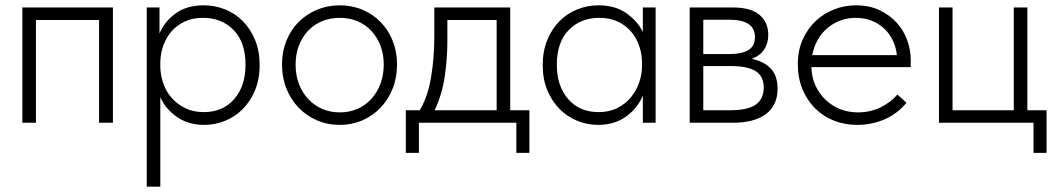

<svg xmlns="http://www.w3.org/2000/svg" viewBox="-20 -461 3965 721"><path d="M64 -433H404V0H352V-386H115V0H64Z M531 240V-433H579V-335Q596 -378 638 -409.5Q680 -441 745 -441Q788 -441 826 -425.5Q864 -410 892.5 -381Q921 -352 938 -310.5Q955 -269 955 -217Q955 -163 937.5 -121.5Q920 -80 891 -51Q862 -22 824.5 -7Q787 8 747 8Q688 8 645 -21.5Q602 -51 582 -96V240ZM742 -394Q703 -394 673.5 -380Q644 -366 624 -343Q604 -320 593.5 -290.5Q583 -261 582 -230V-207Q583 -177 593.5 -147Q604 -117 624.5 -93.5Q645 -70 675.5 -55Q706 -40 745 -40Q817 -40 859.5 -89Q902 -138 902 -218Q902 -302 857.5 -348Q813 -394 742 -394Z M1256 8Q1210 8 1170.5 -9Q1131 -26 1101.5 -56.5Q1072 -87 1055.5 -128.5Q1039 -170 1039 -219Q1039 -267 1055.5 -308Q1072 -349 1101.5 -378.5Q1131 -408 1170.5 -424.5Q1210 -441 1256 -441Q1302 -441 1341 -424.5Q1380 -408 1409 -378.5Q1438 -349 1454.5 -308Q1471 -267 1471 -219Q1471 -170 1454.5 -128.5Q1438 -87 1409 -56.5Q1380 -26 1340.5 -9Q1301 8 1256 8ZM1256 -39Q1292 -39 1322 -52Q1352 -65 1374 -89Q1396 -113 1408.5 -146Q1421 -179 1421 -219Q1421 -258 1408.5 -290Q1396 -322 1374 -345.5Q1352 -369 1322 -381.5Q1292 -394 1256 -394Q1220 -394 1189.5 -381.5Q1159 -369 1137 -345.5Q1115 -322 1102.5 -290Q1090 -258 1090 -219Q1090 -179 1102.5 -146Q1115 -113 1137.5 -89Q1160 -65 1190 -52Q1220 -39 1256 -39Z M1504 -47H1556Q1586 -96 1598.5 -169.5Q1611 -243 1611 -326V-433H1896V-47H1968V113H1919V0H1553V113H1504ZM1660 -310Q1660 -241 1650 -173Q1640 -105 1612 -47H1845V-386H1660Z M2226 8Q2186 8 2148.5 -7Q2111 -22 2082 -51Q2053 -80 2035.5 -121.5Q2018 -163 2018 -217Q2018 -269 2035 -310.5Q2052 -352 2080.5 -381Q2109 -410 2147 -425.5Q2185 -441 2228 -441Q2290 -441 2332 -411.5Q2374 -382 2394 -341V-433H2442V0H2394V-102Q2374 -54 2330.5 -23Q2287 8 2226 8ZM2228 -40Q2268 -40 2298.5 -55.5Q2329 -71 2349.5 -96Q2370 -121 2380.5 -152Q2391 -183 2391 -213V-224Q2391 -256 2381 -286.5Q2371 -317 2351 -341Q2331 -365 2301 -379.5Q2271 -394 2231 -394Q2160 -394 2115.5 -348Q2071 -302 2071 -218Q2071 -138 2113.5 -89Q2156 -40 2228 -40Z M2570 -433H2731Q2800 -433 2832.5 -405Q2865 -377 2865 -330Q2865 -298 2849 -274.5Q2833 -251 2803 -240Q2848 -231 2874 -204Q2900 -177 2900 -128Q2900 -66 2856.5 -33Q2813 0 2731 0H2570ZM2621 -213V-47H2721Q2789 -47 2818.5 -68.5Q2848 -90 2848 -132Q2848 -175 2817.5 -194Q2787 -213 2723 -213ZM2621 -387V-258H2721Q2764 -258 2789.5 -272.5Q2815 -287 2815 -322Q2815 -387 2718 -387Z M3199 8Q3152 8 3111.5 -8Q3071 -24 3041 -54Q3011 -84 2993.5 -126Q2976 -168 2976 -220Q2976 -272 2994.5 -313Q3013 -354 3043.5 -382.5Q3074 -411 3113 -426Q3152 -441 3194 -441Q3245 -441 3283.5 -422.5Q3322 -404 3348 -375Q3374 -346 3387 -309.5Q3400 -273 3400 -236V-209H3027Q3028 -170 3042.5 -139Q3057 -108 3081 -85.5Q3105 -63 3135.5 -51Q3166 -39 3201 -39Q3248 -39 3286 -57.5Q3324 -76 3350 -106L3384 -75Q3348 -32 3300 -12Q3252 8 3199 8ZM3193 -394Q3163 -394 3136 -384Q3109 -374 3087 -355.5Q3065 -337 3050.5 -311Q3036 -285 3030 -254H3348Q3345 -283 3333 -308.5Q3321 -334 3301 -353Q3281 -372 3254 -383Q3227 -394 3193 -394Z M3861 0H3506V-433H3557V-47H3787V-433H3838V-47H3910V113H3861Z"/></svg>

Font: Tilda Sans Light
Style: Regular
Weight: 300
Designer: ParaType Ltd
Foundry: ParaType Ltd
Version: Version 1.009